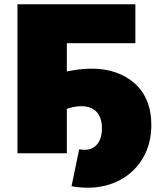

<svg xmlns="http://www.w3.org/2000/svg" viewBox="-20 -720 750 902"><path d="M62 0V-700H616V-517H243L294 -568V0ZM316 155 352 -19Q384 -12 408 -21.5Q432 -31 445.5 -55.5Q459 -80 459 -117Q459 -146 450.5 -167.5Q442 -189 425.5 -202Q409 -215 386.5 -219Q364 -223 335.5 -219Q307 -215 275 -201L268 -378Q342 -397 406.5 -397.5Q471 -398 523 -380Q575 -362 613 -328Q651 -294 671 -245Q691 -196 691 -133Q691 -58 662.5 1.5Q634 61 583 100.5Q532 140 464 154.5Q396 169 316 155Z"/></svg>

Font: MOST Montserrat Black
Style: Regular
Weight: 900
Designer: Julieta Ulanovsky
Foundry: Julieta Ulanovsky
Version: Version 8.000;March 11, 2024;FontCreator 15.0.0.2926 64-bit